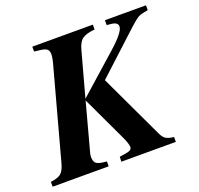

<svg xmlns="http://www.w3.org/2000/svg" viewBox="-139 -798 959 927"><g transform="rotate(-20 340.5 -334.5)"><path d="M702 -669V-644Q669 -639 654.5 -632Q640 -625 608 -596L392 -397L549 -64Q558 -45 571 -36.5Q584 -28 612 -25V0H332L333 -25L359 -29Q380 -32 388.5 -37Q397 -42 397 -52Q397 -68 382 -101L271 -337L204 -88Q202 -78 202 -71Q202 -46 215 -37Q228 -28 267 -25V0H-21V-25Q15 -29 31.5 -42Q48 -55 58 -93L181 -546Q192 -584 192 -604Q192 -621 183 -629Q174 -637 151 -640L118 -644V-669H429V-644Q384 -640 364.5 -625.5Q345 -611 335 -572L273 -345L470 -520Q547 -588 547 -617Q547 -639 512 -642L491 -644V-669Z"/></g></svg>

Font: STIX
Style: Bold Italic
Weight: 700
Italic angle: -16.33°
Designer: MicroPress Inc., with final additions and corrections provided by Coen Hoffman, Elsevier (retired)
Version: Version 1.1.1